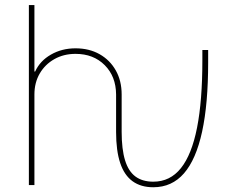

<svg xmlns="http://www.w3.org/2000/svg" viewBox="-20 -748 958 776"><path d="M599.6 8.8Q549.3 8.8 515.9 -15.4Q482.4 -39.6 465.8 -89.1Q449.2 -138.7 449.2 -214.8V-366.2Q448.7 -439 403.3 -484.6Q357.9 -530.3 285.2 -530.3Q237.3 -530.3 199.7 -509Q162.1 -487.8 140.6 -450.9Q119.1 -414.1 119.1 -366.2V0H96.7V-727.5H119.1V-459H122.1Q141.6 -502 185.8 -527.3Q230 -552.7 285.2 -552.7Q340.3 -552.7 382.3 -529.1Q424.3 -505.4 448 -463.4Q471.7 -421.4 471.7 -366.2V-214.8Q471.7 -145 485.4 -100.3Q499 -55.7 527.3 -34.7Q555.7 -13.7 599.6 -13.7Q667.5 -13.7 711.2 -68.4Q754.9 -123 776.4 -231.9Q797.9 -340.8 797.9 -503.9V-545.9H821.3V-496.1Q821.3 -328.6 796.9 -216.1Q772.5 -103.5 723.6 -47.4Q674.8 8.8 599.6 8.8Z"/></svg>

Font: Inter Thin
Style: Regular
Weight: 250
Designer: Rasmus Andersson
Foundry: rsms
Version: Version 4.001;git-66647c0bb